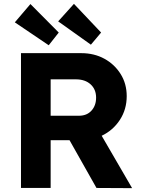

<svg xmlns="http://www.w3.org/2000/svg" viewBox="-20 -976 741 997"><path d="M89 0V-700H402Q469 -700 522 -671Q575 -642 606.5 -591.5Q638 -541 638 -477Q638 -408 602.5 -353.5Q567 -299 508 -271L666 1L481 0L341 -248H243V0ZM243 -375H390Q431 -375 455 -401.5Q479 -428 479 -469Q479 -512 450.5 -538Q422 -564 374 -564H243ZM452 -744 282 -865 364 -956 505 -807ZM233 -741 57 -860 138 -955 285 -807Z"/></svg>

Font: Readex Pro bold
Style: Bold
Weight: 700
Designer: Bonnie Shaver-Troup, Thomas Jockin
Foundry: Lexend
Version: Version 1.200; ttfautohint (v1.8.3)